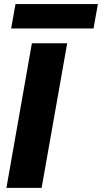

<svg xmlns="http://www.w3.org/2000/svg" viewBox="-20 -912 495 932"><path d="M11.2 0 134.8 -702.1H306.2L182.1 0ZM34.2 -773.9 55.2 -892.1H455.1L434.1 -773.9Z"/></svg>

Font: Poppins
Style: Bold Italic
Weight: 700
Italic angle: -10°
Designer: Ninad Kale (Devanagari), Jonny Pinhorn (Latin)
Foundry: Indian Type Foundry
Version: Version 3.200;PS 1.000;hotconv 16.6.54;makeotf.lib2.5.65590